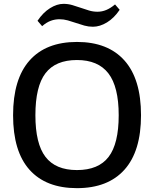

<svg xmlns="http://www.w3.org/2000/svg" viewBox="-20 -968 801 998"><path d="M175 -860Q204 -903 240 -925.5Q276 -948 310 -948Q334 -948 356 -941.5Q378 -935 399.5 -927.5Q421 -920 442.5 -913.5Q464 -907 487 -907Q510 -907 532 -916Q554 -925 578 -945L602 -917Q573 -874 536 -851.5Q499 -829 463 -829Q440 -829 418.5 -835Q397 -841 375.5 -848.5Q354 -856 332.5 -862Q311 -868 289 -868Q266 -868 244 -860Q222 -852 199 -832ZM380 10Q219 10 133.5 -85.5Q48 -181 48 -369Q48 -557 133.5 -653.5Q219 -750 380 -750Q541 -750 627 -653.5Q713 -557 713 -369Q713 -182 627 -86Q541 10 380 10ZM380 -84Q492 -84 544.5 -152.5Q597 -221 597 -369Q597 -517 543.5 -586.5Q490 -656 380 -656Q269 -656 216.5 -587.5Q164 -519 164 -369Q164 -221 216.5 -152.5Q269 -84 380 -84Z"/></svg>

Font: Encode Sans Normal
Style: Medium
Weight: 500
Designer: Pablo Impallari, Andres Torresi
Foundry: Pablo Impallari, Andres Torresi
Version: Version 1.000; ttfautohint (v1.00) -l 8 -r 50 -G 200 -x 14 -